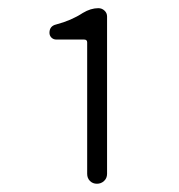

<svg xmlns="http://www.w3.org/2000/svg" viewBox="-20 -899 441 472"><path d="M194.3 -471.7V-794.9Q194.3 -801.8 186.5 -801.8H118.2Q111.3 -801.8 106.4 -806.6Q101.6 -811.5 101.6 -818.4Q101.6 -835 118.2 -838.9Q155.3 -848.6 183.6 -867.2Q203.1 -878.9 221.7 -878.9Q230.5 -878.9 236.8 -873Q243.2 -867.2 243.2 -858.4V-471.7Q243.2 -460.9 235.8 -454.1Q228.5 -447.3 218.3 -447.3Q208 -447.3 201.2 -454.1Q194.3 -460.9 194.3 -471.7Z"/></svg>

Font: Gen Jyuu Gothic Light
Style: Regular
Weight: 200
Designer: [Source Han Sans]
Ryoko NISHIZUKA  (kana & ideographs); Paul D. Hunt (Latin, Greek & Cyrillic); Wenlong ZHANG  (bopomofo
Version: Version 1.002.20150607